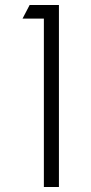

<svg xmlns="http://www.w3.org/2000/svg" viewBox="-20 -745 361 765"><path d="M214.8 -725.1V0H154.8V-670.9H69.8L98.1 -725.1Z"/></svg>

Font: Stilu Light
Style: Regular
Weight: 300
Designer: Genilson Lima Santos
Foundry: Genilson Lima Santos
Version: Version 1.200;PS 001.200;hotconv 1.0.88;makeotf.lib2.5.64775